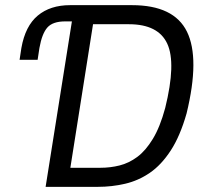

<svg xmlns="http://www.w3.org/2000/svg" viewBox="-20 -725 804 745"><path d="M157 0 259 -642H233Q185 -642 164 -618.5Q143 -595 133 -539L126 -493H56L63 -539Q78 -624 126.5 -664.5Q175 -705 252 -705H492Q655 -705 705.5 -602Q756 -499 704 -285Q679 -197 642.5 -141Q606 -85 561.5 -54.5Q517 -24 465.5 -12Q414 0 360 0ZM253 -74H370Q408 -74 444 -83Q480 -92 512.5 -116Q545 -140 573 -186Q601 -232 621 -306Q664 -480 629 -555.5Q594 -631 480 -631H341Z"/></svg>

Font: Nunito Sans 7pt Condensed
Style: Italic
Weight: 400
Width: 3
Italic angle: -9°
Designer: Vernon Adams
Foundry: Vernon Adams
Version: Version 3.101;gftools[0.9.27]